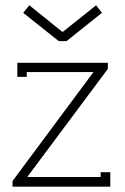

<svg xmlns="http://www.w3.org/2000/svg" viewBox="-20 -699 468 719"><path d="M215.8 -580.1 339.8 -679.2 361.8 -650.9 229 -544.9H200.2L66.9 -650.9L89.8 -679.2L212.9 -580.1ZM383.8 -440.9 82 -36.1H356.9V-54.2H393.1V0H26.9V-21L330.1 -429.2H80.1V-411.1H44.9V-463.9H383.8Z"/></svg>

Font: RawengulkPcs
Style: Regular
Weight: 400
Version: Version 0.92